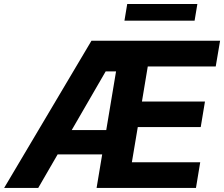

<svg xmlns="http://www.w3.org/2000/svg" viewBox="-58 -929 1107 949"><path d="M-37.6 0 394 -727.5H1029.8L1008.3 -600.6H672.4L643.6 -427.2H955.1L934.1 -300.8H623L593.8 -127H931.6L910.6 0H419.4L515.6 -576.2H464.4L130.9 0ZM156.7 -166 177.2 -286.1H554.7L534.7 -166ZM917.5 -909.2 903.8 -826.7H557.1L570.8 -909.2Z"/></svg>

Font: Inter Tight
Style: Bold Italic
Weight: 700
Italic angle: -9.39999°
Designer: Rasmus Andersson
Foundry: rsms
Version: Version 3.004